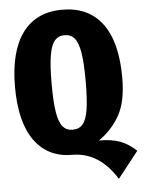

<svg xmlns="http://www.w3.org/2000/svg" viewBox="-58 -759 721 961"><g transform="rotate(-5 302.0 -279.0)"><path d="M604 23 500 155Q413 15 278 15Q156 15 89 -78Q22 -171 22 -348Q22 -526 91 -619.5Q160 -713 291 -713Q422 -713 491.5 -620.5Q561 -528 561 -348Q561 -227 521.5 -158Q482 -89 417 -45Q481 -45 523.5 -29Q566 -13 604 23ZM291 -110Q324 -110 342.5 -132Q361 -154 369 -205Q377 -256 377 -348Q377 -439 368.5 -490Q360 -541 341.5 -563Q323 -585 291 -585Q260 -585 241.5 -563Q223 -541 214.5 -490Q206 -439 206 -348Q206 -257 214.5 -205.5Q223 -154 241.5 -132Q260 -110 291 -110Z"/></g></svg>

Font: Fira Sans Extra Condensed ExtraBold
Style: Regular
Weight: 800
Width: 1
Designer: Carrois Corporate & Edenspiekermann AG
Foundry: Carrois Corporate GbR & Edenspiekermann AG
Version: Version 4.203